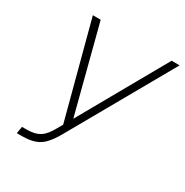

<svg xmlns="http://www.w3.org/2000/svg" viewBox="-169 -863 972 1010"><g transform="rotate(30 317.0 -358.5)"><path d="M77.8 -32.3H105.1Q132.1 -32.3 151.8 -37.1Q171.5 -41.9 187.1 -52.2Q202.8 -62.5 215.6 -78.8Q228.3 -95.2 241.1 -117.9L259.6 -150.6L106.9 -727.3H154.5L290.1 -204.2L585.6 -727.3L633.9 -726.9L280.9 -103.7Q269.5 -83.5 257.8 -67.1Q246.1 -50.8 234.7 -38.4Q223.4 -25.9 210 -16.7Q196.7 -7.5 180.4 -1.6Q164.1 4.3 144.2 7.1Q124.3 9.9 99.8 9.9H70.7Z"/></g></svg>

Font: Inter P Extra Light
Style: Italic
Weight: 200
Italic angle: 9.39999°
Designer: Rasmus Andersson
Foundry: rsms
Version: Version 3.018;git-588b23468